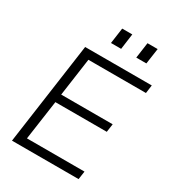

<svg xmlns="http://www.w3.org/2000/svg" viewBox="-212 -1019 1028 1137"><g transform="rotate(30 302.0 -450.5)"><path d="M148.5 -697H604L596.5 -641H203L166.5 -382H518.5L510.5 -326H159L120.5 -56H514L506 0H50.5ZM457 -901H526.5L511 -794H442ZM284 -901H353L338.5 -794H269Z"/></g></svg>

Font: HK Grotesk Light
Style: Italic
Weight: 300
Italic angle: -16°
Designer: Alfredo Marco Pradil
Foundry: Hanken Design Co.
Version: Version 3.001